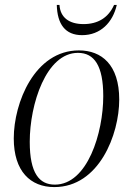

<svg xmlns="http://www.w3.org/2000/svg" viewBox="-20 -751 541 781"><path d="M314 -608C389 -608 439 -660 455 -731H444C421 -679 378 -653 320 -653C261 -653 225 -680 222 -731H211C213 -653 245 -608 314 -608ZM201 10C383 10 465 -204 465 -346C465 -488 393 -546 301 -546C121 -546 36 -333 36 -188C36 -54 104 10 201 10ZM203 0C140 0 101 -46 101 -174C101 -328 168 -536 297 -536C364 -536 400 -483 400 -360C400 -211 336 0 203 0Z"/></svg>

Font: Noto Serif Display SemiCondensed Light
Style: Italic
Weight: 300
Width: 4
Italic angle: -12°
Designer: Monotype Design Team
Foundry: Monotype Imaging Inc.
Version: Version 2.009